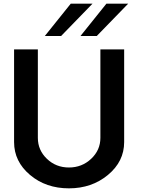

<svg xmlns="http://www.w3.org/2000/svg" viewBox="-20 -1020 774 1050"><path d="M367 -1000H486L314 -823H225ZM562 -1000H681L509 -823H420ZM357 10Q231 10 144 -63.5Q57 -137 57 -243V-750H187V-266Q187 -199 236.5 -151.5Q286 -104 357 -104Q428 -104 478.5 -151.5Q529 -199 529 -266V-750H659V-243Q659 -137 570.5 -63.5Q482 10 357 10Z"/></svg>

Font: Oakes Grotesk
Style: Bold
Weight: 600
Designer: Samuel Oakes
Foundry: Samuel Oakes
Version: Version 1.000;PS 001.000;hotconv 1.0.88;makeotf.lib2.5.64775